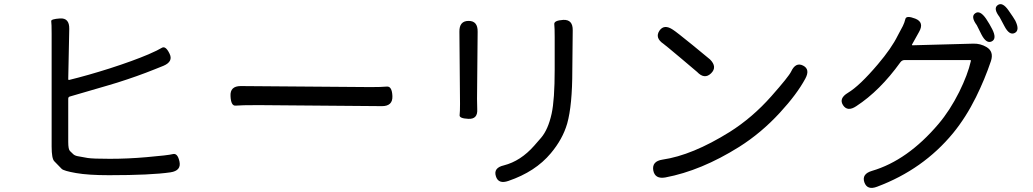

<svg xmlns="http://www.w3.org/2000/svg" viewBox="-20 -853 5040 937"><path d="M512 2Q411 2 351 -8.5Q291 -19 281 -29Q263 -48 245 -66Q232 -79 232 -138V-688Q232 -739 230 -749.5Q228 -760 273 -763Q319 -766 318 -712L313 -467Q313 -462 318 -463Q408 -485 515 -519Q630 -556 705 -588Q751 -608 769.5 -619.5Q788 -631 807 -592Q827 -553 778 -532L733 -514Q651 -481 553 -450Q528 -442 503 -435L321 -382Q313 -380 313 -371V-160Q313 -124 321.5 -116Q330 -108 337 -101Q344 -94 358 -91Q383 -86 408 -82Q434 -78 516 -78Q604 -78 695 -86Q800 -95 823.5 -101Q847 -107 856 -64Q865 -20 812 -12Q717 2 512 2Z M1105 -384Q1102 -433 1155 -433L1789 -428Q1842 -428 1867.5 -430.5Q1893 -433 1895 -384Q1897 -335 1844 -335L1241 -340Q1154 -340 1130.5 -337.5Q1107 -335 1105 -384Z M2461 30Q2412 47 2400 7Q2387 -34 2439 -46Q2521 -67 2587 -142Q2604 -161 2621 -181Q2655 -221 2672 -298Q2687 -366 2687 -514V-672Q2687 -717 2685 -735Q2683 -753 2729 -756Q2776 -758 2775 -705L2773 -510Q2773 -339 2748 -250Q2726 -174 2668 -105Q2593 -15 2461 30ZM2266 -273Q2221 -275 2223 -291Q2225 -307 2225 -346L2222 -698Q2221 -751 2267 -751Q2312 -751 2311 -698L2308 -370Q2308 -345 2309 -320Q2312 -271 2266 -273Z M3227 13Q3176 22 3168 -22Q3161 -66 3213 -74Q3358 -95 3541 -209Q3652 -279 3744 -383Q3829 -479 3841 -504Q3863 -551 3899 -533Q3935 -515 3910 -469Q3869 -393 3786 -303Q3695 -204 3587 -136Q3402 -20 3227 13ZM3450 -495Q3418 -464 3382 -502Q3380 -504 3304 -568Q3223 -636 3218 -639Q3175 -668 3198 -703Q3221 -737 3264 -708Q3280 -698 3360 -633Q3440 -568 3445 -563Q3482 -526 3450 -495Z M4261 58Q4212 77 4198 36Q4185 -4 4235 -19Q4409 -70 4560 -248Q4616 -314 4661 -404Q4703 -489 4718 -555Q4719 -560 4714 -560H4395Q4382 -560 4374 -549Q4274 -410 4159 -335Q4116 -306 4094 -340Q4073 -373 4118 -400Q4175 -434 4264 -539Q4331 -618 4361 -679Q4373 -703 4386 -726Q4394 -742 4398.5 -760.5Q4403 -779 4447 -762Q4492 -744 4465 -697L4431 -636Q4429 -632 4434 -632L4730 -640Q4765 -641 4795 -623Q4831 -601 4816 -555Q4786 -466 4743 -379Q4694 -280 4631 -203Q4485 -26 4261 58ZM4820 -651Q4794 -638 4770 -684Q4750 -725 4747 -730Q4716 -772 4739 -788Q4762 -805 4792 -762Q4810 -735 4822 -711Q4846 -664 4820 -651ZM4932 -692Q4906 -679 4882 -725Q4862 -764 4858 -770Q4826 -812 4849 -828Q4872 -845 4902 -802Q4928 -765 4935 -752Q4958 -705 4932 -692Z"/></svg>

Font: Resource Han Rounded KR
Style: Regular
Weight: 400
Designer: Cyano Hao (round all glyphs); Ryoko NISHIZUKA 西塚涼子 (kana, bopomofo & ideographs); Paul D. Hunt (Latin, Greek & Cyrillic)
Foundry: Cyano Hao
Version: 0.990